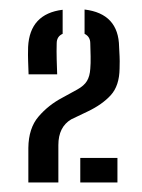

<svg xmlns="http://www.w3.org/2000/svg" viewBox="-20 -823 299 403"><path d="M39.5 -440Q39.5 -459 39.5 -469Q39.5 -479 39.5 -488Q39.5 -497 39.5 -512.5Q40 -554 60.8 -578.2Q81.5 -602.5 111 -618L142 -635Q156.5 -643 162.5 -653Q168.5 -663 169.5 -678.5Q170.5 -690 170.2 -704.5Q170 -719 169.5 -732Q169.5 -746 157.5 -752V-803Q229 -794.5 230 -724.5Q230.5 -711.5 231 -704.5Q231.5 -697.5 231 -679Q230.5 -643 212.5 -623.2Q194.5 -603.5 164 -589L129.5 -572.5Q102.5 -556.5 102.5 -518.5V-440ZM40 -667Q39.5 -685 39 -695.2Q38.5 -705.5 39 -724.5Q42.5 -794 111.5 -802.5V-752Q99 -746.5 99 -732Q98.5 -715.5 99 -697.8Q99.5 -680 100 -667ZM148.5 -440V-491.5H226.5V-440Z"/></svg>

Font: Big Shoulders Stencil Text
Style: Regular
Weight: 400
Designer: Patric King
Foundry: XO Type Co
Version: Version 1.000